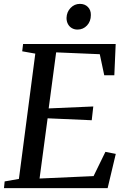

<svg xmlns="http://www.w3.org/2000/svg" viewBox="-24 -970 654 990"><path d="M-3.5 0 0 -34.5 73.5 -47.5 158 -693.5 90.5 -705.5 95 -743H572.5L565.5 -582H513.5L490.5 -690.5L265.5 -700L227 -411L457 -421L449 -350L221.5 -360L180 -49.5L458.5 -62L519.5 -187L573 -176.5L531 0ZM375.5 -817.5Q359.5 -817.5 346.5 -825Q333.5 -832.5 326.2 -846.2Q319 -860 319 -877.5Q320 -908.5 340 -929.2Q360 -950 388 -950Q413.5 -950 429.2 -934Q445 -918 444.5 -892.5Q444.5 -860 424.8 -838.8Q405 -817.5 375.5 -817.5Z"/></svg>

Font: Merriweather 48pt
Style: Italic
Weight: 400
Italic angle: -7.8°
Version: Version 2.101